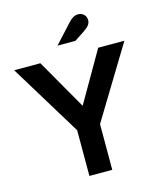

<svg xmlns="http://www.w3.org/2000/svg" viewBox="-127 -965 881 1055"><g transform="rotate(-15 313.5 -437.0)"><path d="M249 0V-260L0 -668H149L313 -382L478 -668H627L379 -260V0ZM265 -737 364 -845Q379 -861 391.5 -867.5Q404 -874 418 -874Q438 -874 451 -861.5Q464 -849 464 -829Q464 -816 456.5 -804Q449 -792 426 -776L367 -737Z"/></g></svg>

Font: Atkinson Hyperlegible Next SemiBold
Style: Regular
Weight: 600
Designer: Elliott Scott, Megan Eiswerth, Linus Boman, Theodore Petrosky, Letters from Sweden
Foundry: Applied Design Works, Letters from Sweden
Version: Version 2.001